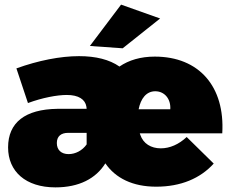

<svg xmlns="http://www.w3.org/2000/svg" viewBox="-20 -800 998 831"><path d="M504 -780 369 -601 511 -591 673 -720ZM587 -217 585 -223H942C954 -425 842 -555 650 -555C589 -555 538 -540 497 -512C454 -542 395 -557 322 -557C241 -557 145 -538 51 -504L101 -354C163 -377 227 -389 269 -389C320 -389 349 -370 354 -338L355 -329H228C89 -327 15 -270 15 -162C15 -58 91 11 220 11C322 11 395 -27 436 -93C480 -29 554 8 656 8C763 8 847 -28 905 -92L788 -207C754 -175 715 -158 676 -158C634 -158 600 -178 587 -217ZM717 -327H580C589 -373 613 -405 652 -405C692 -405 720 -372 717 -327ZM275 -225H355V-175C336 -148 306 -133 277 -133C245 -133 226 -151 226 -181C226 -210 244 -225 275 -225Z"/></svg>

Font: Montserrat-Arabic Black
Style: Regular
Weight: 900
Designer: Mohamed Gaber
Foundry: Kief Type Foundry
Version: Version 5.008;PS 005.008;hotconv 1.0.88;makeotf.lib2.5.64775